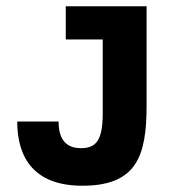

<svg xmlns="http://www.w3.org/2000/svg" viewBox="-20 -583 548 613"><path d="M243 10C417 10 448 -86 448 -246V-563H190V-457H308V-222C308 -133 286 -110 238 -110C182 -110 167 -150 167 -195H35C35 -79 89 10 243 10Z"/></svg>

Font: OSH Darker Grotesque Black
Style: Regular
Weight: 900
Designer: Gabriel Lam
Foundry: TypeRant
Version: Version 1.000;Glyphs 3.1.1 (3148)